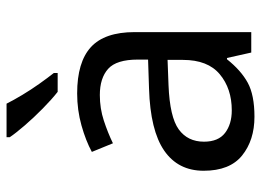

<svg xmlns="http://www.w3.org/2000/svg" viewBox="-128 -678 816 601"><g transform="rotate(-90 280.5 -378.0)"><path d="M288 -545Q386 -545 433 -502Q480 -459 480 -365V0H416L399 -76H395Q360 -32 321.5 -11Q283 10 215 10Q142 10 94 -28.5Q46 -67 46 -149Q46 -229 109 -272.5Q172 -316 303 -320L394 -323V-355Q394 -422 365 -448Q336 -474 283 -474Q241 -474 203 -461.5Q165 -449 132 -433L105 -499Q140 -518 188 -531.5Q236 -545 288 -545ZM314 -259Q214 -255 175.5 -227Q137 -199 137 -148Q137 -103 164.5 -82Q192 -61 235 -61Q303 -61 348 -98.5Q393 -136 393 -214V-262ZM256 -766Q267 -744 283.5 -716.5Q300 -689 318.5 -663Q337 -637 352 -618V-606H293Q270 -624 241 -652.5Q212 -681 187.5 -709.5Q163 -738 151 -756V-766Z"/></g></svg>

Font: Noto Sans Old North Arabian
Style: Regular
Weight: 400
Designer: Monotype Design Team
Foundry: Monotype Imaging Inc.
Version: Version 2.001; ttfautohint (v1.8.4.7-5d5b)